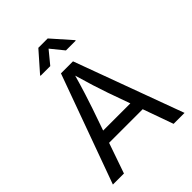

<svg xmlns="http://www.w3.org/2000/svg" viewBox="-260 -1076 1211 1211"><g transform="rotate(-45 345.0 -471.0)"><path d="M25.4 0 289.6 -727.5H397L664.6 0H566.9L412.6 -431.6Q398.4 -471.7 379.6 -531.5Q360.8 -591.3 334 -684.1H351.6Q325.2 -590.3 305.9 -529.5Q286.6 -468.8 273.9 -431.6L124 0ZM158.2 -203.1V-284.2H531.7V-203.1ZM274.4 -807.6H188V-812L302.7 -942.4H386.2L501.5 -812V-807.6H414.1L344.7 -893.1Z"/></g></svg>

Font: Adwaita Sans
Style: Regular
Weight: 400
Designer: Rasmus Andersson
Foundry: rsms
Version: Version 4.001;git-9221beed3